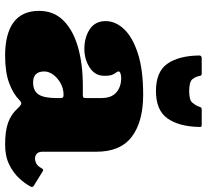

<svg xmlns="http://www.w3.org/2000/svg" viewBox="-49 -750 809 751"><g transform="rotate(90 355.5 -374.5)"><path d="M22.5 -123Q22.5 -180 60.2 -218Q98 -256 164.2 -275Q230.5 -294 316.5 -294H350.5Q359 -294 361.2 -296Q363.5 -298 363.5 -307V-367Q363.5 -406 341.5 -425Q319.5 -444 285.5 -444Q274.5 -444 267 -441.2Q259.5 -438.5 259.5 -434Q259.5 -428.5 263.8 -424Q268 -419.5 272.2 -409.8Q276.5 -400 276.5 -378Q276.5 -341.5 244.2 -320.8Q212 -300 171.5 -300Q126 -300 94.2 -321.2Q62.5 -342.5 62.5 -383Q62.5 -421.5 93.8 -455Q125 -488.5 188.8 -509.2Q252.5 -530 350.5 -530Q455.5 -530 514.5 -485.8Q573.5 -441.5 573.5 -347V-136Q573.5 -121 581.2 -114Q589 -107 599.5 -107Q610 -107 620 -112.2Q630 -117.5 638.5 -133.5Q643.5 -142 650 -137L707 -102Q713.5 -98 710 -90Q698.5 -68 677 -44.8Q655.5 -21.5 623.2 -5.8Q591 10 545.5 10H545Q492 10 459.5 -1.8Q427 -13.5 404.5 -38.5Q392 -52 385.8 -53Q379.5 -54 371 -45.5Q346.5 -21 304 -5.5Q261.5 10 197.5 10Q112 10 67.2 -23.2Q22.5 -56.5 22.5 -123ZM259.5 -143Q259.5 -99.5 302.5 -99.5Q335 -99.5 349.2 -120.5Q363.5 -141.5 363.5 -191V-208.5Q363.5 -218.5 353.5 -218.5H349.5Q326.5 -218.5 306 -207.2Q285.5 -196 272.5 -178.8Q259.5 -161.5 259.5 -143ZM336 -580Q260.5 -580 229.2 -624.8Q198 -669.5 197 -749.5Q197 -759 208.5 -759H268Q276 -759 277 -751Q279.5 -736 289.5 -723Q299.5 -710 336 -710Q370.5 -710 380.8 -721.5Q391 -733 395.5 -744.5Q398 -751.5 399.8 -755.2Q401.5 -759 410.5 -759H466.5Q474.5 -759 475.8 -756.8Q477 -754.5 476.5 -747Q474.5 -668.5 442.5 -624.2Q410.5 -580 336 -580Z"/></g></svg>

Font: Besley* Fatface
Style: Regular
Weight: 900
Designer: Owen Earl
Foundry: indestructible type*
Version: Version 3.000; ttfautohint (v1.8.3)